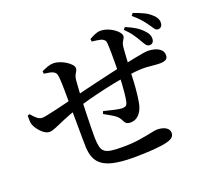

<svg xmlns="http://www.w3.org/2000/svg" viewBox="-139 -980 1278 1181"><g transform="rotate(-20 500.0 -390.0)"><path d="M870 -587Q857 -588 848 -600.5Q839 -613 828 -633Q816 -654 799.5 -678Q783 -702 754 -730L766 -744Q803 -729 829.5 -712.5Q856 -696 874 -676Q890 -660 896 -646Q902 -632 901 -618Q900 -602 891.5 -594Q883 -586 870 -587ZM540 29Q461 29 406 16Q351 3 321.5 -30Q292 -63 288 -126Q287 -157 286.5 -201Q286 -245 286 -295.5Q286 -346 285 -397Q285 -455 284.5 -506.5Q284 -558 281 -589Q279 -610 274 -618Q269 -626 258 -632Q246 -638 230 -640Q214 -642 199 -645L198 -662Q215 -670 235.5 -677.5Q256 -685 276 -685Q295 -685 316.5 -677.5Q338 -670 356 -658.5Q374 -647 385.5 -634Q397 -621 397 -609Q397 -599 392 -591.5Q387 -584 381.5 -573.5Q376 -563 373 -543Q371 -524 369 -491Q367 -458 365 -418Q363 -372 361.5 -322.5Q360 -273 359.5 -231.5Q359 -190 359 -165Q360 -129 365.5 -107.5Q371 -86 385.5 -74.5Q400 -63 428 -59Q456 -55 501 -55Q563 -55 611.5 -62.5Q660 -70 692 -77Q724 -84 737 -84Q757 -84 774.5 -78.5Q792 -73 803 -62Q814 -51 814 -34Q814 -17 802 -6Q790 5 762 12Q731 20 672.5 24.5Q614 29 540 29ZM111 -296Q88 -296 63 -319.5Q38 -343 24 -373Q19 -385 18.5 -401.5Q18 -418 18 -436L32 -441Q47 -422 64 -407.5Q81 -393 99 -393Q109 -393 135.5 -398.5Q162 -404 196.5 -412Q231 -420 265 -428.5Q299 -437 325 -444Q352 -451 394.5 -461.5Q437 -472 486.5 -483.5Q536 -495 583.5 -506Q631 -517 667 -525Q719 -536 755.5 -543.5Q792 -551 815 -554.5Q838 -558 847 -558Q871 -558 893.5 -551.5Q916 -545 930.5 -531Q945 -517 945 -496Q945 -475 931.5 -467.5Q918 -460 893 -460Q871 -460 850 -462.5Q829 -465 802 -466.5Q775 -468 735 -464Q691 -460 635.5 -450.5Q580 -441 522.5 -428Q465 -415 413.5 -401.5Q362 -388 326 -375Q260 -353 218.5 -335Q177 -317 152 -306.5Q127 -296 111 -296ZM599 -180Q584 -180 574 -186Q564 -192 556 -210Q545 -235 516 -253Q487 -271 457 -287L463 -304Q498 -295 532 -287.5Q566 -280 580 -280Q594 -280 603 -284.5Q612 -289 617 -308Q621 -325 624.5 -356.5Q628 -388 630 -422.5Q632 -457 632 -481Q633 -509 633.5 -548Q634 -587 633.5 -625.5Q633 -664 631 -689Q630 -712 602 -721Q590 -724 575.5 -726Q561 -728 544 -730L542 -747Q561 -758 580 -766Q599 -774 616 -774Q644 -774 672.5 -761Q701 -748 720 -729.5Q739 -711 739 -696Q739 -687 733.5 -679Q728 -671 722.5 -660Q717 -649 715 -630Q713 -603 710.5 -566Q708 -529 706 -487Q705 -452 702.5 -409Q700 -366 695.5 -326.5Q691 -287 685 -262Q676 -226 654 -203Q632 -180 599 -180ZM953 -661Q940 -662 931.5 -675Q923 -688 910 -706Q897 -725 878 -747Q859 -769 829 -794L841 -809Q880 -795 906.5 -782.5Q933 -770 952 -752Q970 -737 977.5 -721Q985 -705 983 -693Q983 -678 975 -669.5Q967 -661 953 -661Z"/></g></svg>

Font: Noto Serif TC SemiBold
Style: Regular
Weight: 600
Version: Version 2.002-H1;hotconv 1.1.0;makeotfexe 2.6.0